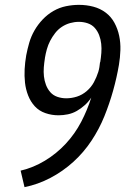

<svg xmlns="http://www.w3.org/2000/svg" viewBox="-20 -763 540 791"><path d="M81 8 65 -60Q117 -72 165 -101Q213 -130 251 -171Q289 -212 314.5 -261Q340 -310 356 -361Q345 -344 329.5 -330Q314 -316 296.5 -306Q279 -296 259.5 -292Q240 -288 221 -288Q193 -288 167 -297Q141 -306 123.5 -325Q106 -344 96 -369.5Q86 -395 83 -422.5Q80 -450 81.5 -478Q83 -506 88 -535Q93 -561 100.5 -587Q108 -613 122 -637.5Q136 -662 156 -683Q176 -704 200.5 -718Q225 -732 252 -737.5Q279 -743 305 -743Q336 -743 364.5 -735.5Q393 -728 415.5 -711Q438 -694 451.5 -669Q465 -644 471 -615.5Q477 -587 476 -556.5Q475 -526 470 -496Q461 -443 446 -389.5Q431 -336 410 -284Q389 -232 357 -183.5Q325 -135 282 -96Q239 -57 187.5 -30Q136 -3 81 8ZM253 -358Q275 -358 297 -365Q319 -372 337.5 -388Q356 -404 367 -424.5Q378 -445 385 -467Q388 -477 389.5 -486.5Q391 -496 392 -506L393 -507Q396 -526 397.5 -545Q399 -564 397 -582.5Q395 -601 388.5 -618Q382 -635 370.5 -648Q359 -661 341.5 -667Q324 -673 305 -673Q287 -673 269 -668Q251 -663 235 -652.5Q219 -642 207 -626.5Q195 -611 186.5 -594.5Q178 -578 173 -560Q168 -542 165 -524V-523Q162 -504 160.5 -485.5Q159 -467 161 -448.5Q163 -430 169.5 -413Q176 -396 187.5 -383Q199 -370 216.5 -364Q234 -358 253 -358Z"/></svg>

Font: Iosevka Term Curly
Style: Italic
Weight: 400
Italic angle: -9°
Designer: Belleve Invis
Foundry: Belleve Invis
Version: Version 32.3.0